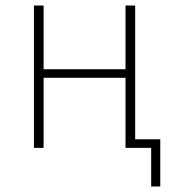

<svg xmlns="http://www.w3.org/2000/svg" viewBox="-20 -536 640 696"><path d="M103 -516H138V-285H435V-516H470V-31H561V140H528V0H435V-254H138V0H103Z"/></svg>

Font: IBM Plex Mono ExtLt
Style: Regular
Weight: 200
Monospace: yes
Designer: Mike Abbink, Paul van der Laan, Pieter van Rosmalen
Foundry: Bold Monday
Version: Version 2.3